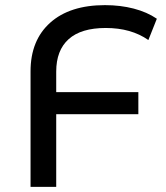

<svg xmlns="http://www.w3.org/2000/svg" viewBox="-20 -728 646 748"><path d="M199 -449V-369H519V-283H199V0H99V-450Q99 -571 175.5 -639.5Q252 -708 389 -708Q449 -708 501 -694.5Q553 -681 591 -655L558 -572Q491 -619 392 -619Q296 -619 247.5 -575.5Q199 -532 199 -449Z"/></svg>

Font: Montserrat Alternates Medium
Style: Regular
Weight: 500
Designer: Julieta Ulanovsky
Foundry: Julieta Ulanovsky
Version: Version 7.200